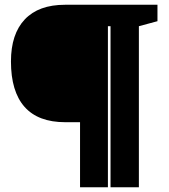

<svg xmlns="http://www.w3.org/2000/svg" viewBox="-20 -690 711 806"><path d="M444 -580V96H563V-580L641 -601V-670H253Q142 -670 84 -608.5Q26 -547 26 -432Q26 -306 83 -241.5Q140 -177 254 -177H316V96H433V-580Z"/></svg>

Font: GradeGX
Style: Regular
Weight: 100
Width: 1
Designer: Adam Twardoch
Foundry: Adam Twardoch
Version: Version 2.002; DEVELOPMENT